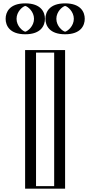

<svg xmlns="http://www.w3.org/2000/svg" viewBox="-20 -1123 538 1143"><path d="M342.5 -825V0H154.5V-825ZM367.5 -1103C418.5 -1103 459.5 -1062 459.5 -1011C459.5 -960 418.5 -919 367.5 -919C316.5 -919 275.5 -960 275.5 -1011C275.5 -1062 316.5 -1103 367.5 -1103ZM130.5 -1103C181.5 -1103 222.5 -1062 222.5 -1011C222.5 -960 181.5 -919 130.5 -919C79.5 -919 38.5 -960 38.5 -1011C38.5 -1062 79.5 -1103 130.5 -1103ZM327.5 -810V-15H169.5V-810ZM367.5 -1088C324.8 -1088 290.5 -1053.7 290.5 -1011C290.5 -968.3 324.8 -934 367.5 -934C410.2 -934 444.5 -968.3 444.5 -1011C444.5 -1053.7 410.2 -1088 367.5 -1088ZM130.5 -1088C87.8 -1088 53.5 -1053.7 53.5 -1011C53.5 -968.3 87.8 -934 130.5 -934C173.2 -934 207.5 -968.3 207.5 -1011C207.5 -1053.7 173.2 -1088 130.5 -1088ZM327.5 -810H169.5V-15H327.5ZM367.5 -1088C410.2 -1088 444.5 -1053.7 444.5 -1011C444.5 -968.3 410.2 -934 367.5 -934C324.8 -934 290.5 -968.3 290.5 -1011C290.5 -1053.7 324.8 -1088 367.5 -1088ZM130.5 -1088C173.2 -1088 207.5 -1053.7 207.5 -1011C207.5 -968.3 173.2 -934 130.5 -934C87.8 -934 53.5 -968.3 53.5 -1011C53.5 -1053.7 87.8 -1088 130.5 -1088ZM342.5 -825H154.5V0H342.5ZM367.5 -1103C316.5 -1103 275.5 -1062 275.5 -1011C275.5 -960 316.5 -919 367.5 -919C418.5 -919 459.5 -960 459.5 -1011C459.5 -1062 418.5 -1103 367.5 -1103ZM130.5 -1103C79.5 -1103 38.5 -1062 38.5 -1011C38.5 -960 79.5 -919 130.5 -919C181.5 -919 222.5 -960 222.5 -1011C222.5 -1062 181.5 -1103 130.5 -1103ZM302.5 -810V-15H194.5V-810ZM367.5 -1087.8C383.9 -1084 419.5 -1053.7 419.5 -1011C419.5 -968 383.4 -937.9 367.5 -934.2C351.1 -938 315.5 -968.3 315.5 -1011C315.5 -1054 351.6 -1084.1 367.5 -1087.8ZM130.5 -1087.8C146.9 -1084 182.5 -1053.7 182.5 -1011C182.5 -968 146.4 -937.9 130.5 -934.2C114.1 -938 78.5 -968.3 78.5 -1011C78.5 -1054 114.6 -1084.1 130.5 -1087.8ZM367.5 -825H129.5V0H367.5ZM367.5 -1103C273.4 -1103 250.5 -1050.3 250.5 -1011C250.5 -971.7 273.4 -919 367.5 -919C461.6 -919 484.5 -971.7 484.5 -1011C484.5 -1050.3 461.6 -1103 367.5 -1103ZM130.5 -1103C36.4 -1103 13.5 -1050.3 13.5 -1011C13.5 -971.7 36.4 -919 130.5 -919C224.6 -919 247.5 -971.7 247.5 -1011C247.5 -1050.3 224.6 -1103 130.5 -1103Z"/></svg>

Font: Hussar Outliner
Style: Regular
Weight: 700
Foundry: Cannot Into Space Fonts
Version: Version 0.92